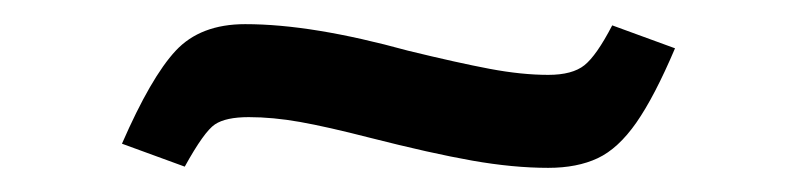

<svg xmlns="http://www.w3.org/2000/svg" viewBox="-20 -373 660 159"><path d="M133 -235 81 -254Q105 -309 125.5 -331Q146 -353 183 -353Q211 -353 244.5 -347.5Q278 -342 318 -331Q359 -321 385.5 -316Q412 -311 434 -311Q454 -311 464 -319Q474 -327 487 -352L539 -333Q522 -293 507 -271.5Q492 -250 475 -242Q458 -234 434 -234Q405 -234 371 -240Q337 -246 286 -259Q251 -268 228.5 -272Q206 -276 186 -276Q167 -276 158 -270Q149 -264 133 -235Z"/></svg>

Font: Literata 7pt
Style: Regular
Weight: 400
Designer: Latin by Veronika Burian and Jose Scaglione. Greek by Irene Vlachou. Cyrillic by Vera Evstafieva.
Foundry: TypeTogether
Version: Version 3.002